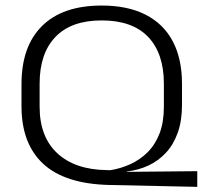

<svg xmlns="http://www.w3.org/2000/svg" viewBox="-20 -672 754 710"><path d="M709.5 19 383.5 12Q220 8 139.8 -66.2Q59.5 -140.5 59.5 -279V-361Q59.5 -501 135.8 -576.2Q212 -651.5 356 -651.5Q452.5 -651.5 518.8 -617.5Q585 -583.5 619 -519Q653 -454.5 653 -362.5V-284Q653 -225 637.2 -181Q621.5 -137 593.5 -107Q565.5 -77 529 -60Q492.5 -43 450.5 -38L448 -36.5L709.5 -39ZM374.5 -43 387 -42.5Q426 -48.5 461.8 -64.8Q497.5 -81 525.8 -109Q554 -137 570 -178.5Q586 -220 586 -277V-362.5Q586 -474.5 527.8 -535.5Q469.5 -596.5 356 -596.5Q243.5 -596.5 185 -535.5Q126.5 -474.5 126.5 -362.5V-277.5Q126.5 -166 192 -105.2Q257.5 -44.5 374.5 -43Z"/></svg>

Font: Anek Gujarati SemiExpanded Light
Style: Regular
Weight: 300
Width: 6
Designer: Mrunmayee Ghaisas (Gujarati), Yesha Goshar (Latin)
Foundry: Ek Type
Version: Version 1.003